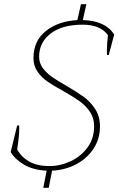

<svg xmlns="http://www.w3.org/2000/svg" viewBox="-20 -806 566 918"><path d="M526 -641 500 -543H492Q491 -547 491 -560Q491 -593 496 -638Q460 -688 375 -688Q277 -688 222 -645.5Q167 -603 167 -535Q167 -505 184.5 -481Q202 -457 227.5 -439Q253 -421 297 -396Q350 -365 381.5 -342Q413 -319 435.5 -284Q458 -249 458 -202Q458 -141 426.5 -94Q395 -47 343 -20Q291 7 229 10L213 92H187L203 10Q140 7 97 -17.5Q54 -42 31 -79L62 -206H71Q72 -203 72 -192Q72 -155 62 -92Q81 -56 119 -34Q157 -12 217 -12Q268 -12 317.5 -35Q367 -58 398.5 -101Q430 -144 430 -202Q430 -242 409.5 -272Q389 -302 360 -322.5Q331 -343 282 -371Q236 -396 207 -416Q178 -436 159 -464Q140 -492 140 -528Q140 -611 199.5 -658Q259 -705 350 -710L367 -786H393L376 -710Q484 -707 526 -641Z"/></svg>

Font: Trirong Thin
Style: Italic
Weight: 250
Italic angle: -12°
Designer: Katatrad Team
Foundry: CadsonDemak
Version: Version 1.001